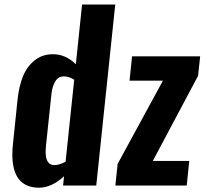

<svg xmlns="http://www.w3.org/2000/svg" viewBox="-20 -830 915 859"><path d="M496.1 0 506.3 -96.7 709 -469.2H559.6L570.8 -578.1H875.5L866.2 -490.7L663.6 -109.9H826.7L815.4 0ZM155.3 9.8Q35.2 9.8 35.2 -138.7Q35.2 -161.1 38.1 -187L58.6 -384.8Q64.9 -443.8 82.5 -487.8Q100.1 -531.7 134.5 -559.6Q168.9 -587.4 216.8 -587.4Q274.4 -587.4 319.3 -542.5L347.2 -809.6H495.6L410.6 0H262.2L266.6 -41.5Q211.4 9.3 155.3 9.8ZM223.6 -91.3Q244.6 -91.3 273.4 -106.4L312 -473.1Q289.6 -488.3 265.6 -488.3Q241.2 -488.3 227.8 -466.8Q214.4 -445.3 210.4 -411.6L185.5 -176.3Q184.1 -162.6 184.1 -150.9Q184.1 -91.3 223.6 -91.3Z"/></svg>

Font: Oswald
Style: Demi-Bold
Weight: 600
Designer: Vernon Adams
Foundry: Vernon Adams
Version: 3.0; ttfautohint (v0.94.23-7a4d-dirty) -l 8 -r 50 -G 200 -x 